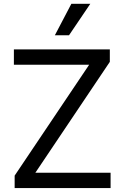

<svg xmlns="http://www.w3.org/2000/svg" viewBox="-20 -959 635 979"><path d="M54.7 -63.5 434.6 -628.9H50.8V-707H540V-643.6L160.2 -78.1H543.9V0H54.7ZM343.8 -939.5H440.4L332 -779.3H259.8Z"/></svg>

Font: Pretendard GOV
Style: Regular
Weight: 400
Designer: Base glyphs from Inter by Rasmus Andersson; Hangeul glyphs from Noto Sans CJK(Source Han Sans) by Jang Soo-young and Kan
Foundry: Kil Hyung-jin
Version: Version 1.309